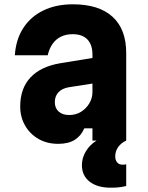

<svg xmlns="http://www.w3.org/2000/svg" viewBox="-20 -654 690 893"><path d="M420 -386V-267L299 -248Q269 -243 252 -225Q235 -207 235 -179Q235 -151 253 -135Q271 -119 302 -119Q332 -119 356 -133.5Q380 -148 395 -172.5Q410 -197 410 -226V-400Q410 -446 386.5 -470.5Q363 -495 318 -495Q287 -495 263.5 -483.5Q240 -472 224.5 -450Q209 -428 202 -397H49Q54 -471 88.5 -524Q123 -577 182 -605.5Q241 -634 319 -634Q440 -634 503.5 -576Q567 -518 567 -408V0H410V-57H372Q357 -22 327.5 -3.5Q298 15 251 15Q199 15 159.5 -7.5Q120 -30 97 -69.5Q74 -109 74 -159Q74 -243 122 -294Q170 -345 261 -360ZM495 219Q433 219 397 191Q361 163 361 114Q361 80 379.5 49.5Q398 19 429 0L497 -3L567 0Q544 10 530 29.5Q516 49 516 73Q516 91 525 101.5Q534 112 550 112Q556 112 560 111.5Q564 111 567 110V211Q556 214 539 216.5Q522 219 495 219Z"/></svg>

Font: Martian Mono SemiCondensed
Style: Bold
Weight: 700
Width: 4
Designer: Roman Shamin
Foundry: Evil Martians
Version: Version 1.000